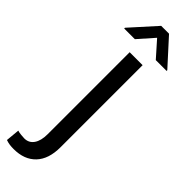

<svg xmlns="http://www.w3.org/2000/svg" viewBox="-353 -732 946 946"><g transform="rotate(45 120.5 -258.5)"><path d="M84.5 -528.3H174.8V43.5Q174.8 126 133.3 169.7Q91.8 213.4 17.6 213.4Q2.4 213.4 -10.3 211.7Q-22.9 210 -37.1 205.1L-30.3 132.8Q-22.9 135.7 -6.1 137.5Q10.7 139.2 17.6 139.2Q49.3 139.2 66.9 113.8Q84.5 88.4 84.5 43.5ZM157.2 -730 278.3 -596.7V-591.8H203.1L129.9 -674.3L57.1 -591.8H-17.1V-597.2L102.5 -730Z"/></g></svg>

Font: Vazirmatn FD
Style: Regular
Weight: 400
Designer: Saber Rastikerdar
Foundry: Saber Rastikerdar
Version: Version 33.001